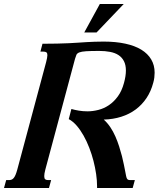

<svg xmlns="http://www.w3.org/2000/svg" viewBox="-37 -933 827 953"><path d="M584 -85Q586.9 -70.3 588.6 -61.3Q590.3 -52.2 592.8 -47.4Q595.2 -42.5 599.1 -40.8Q603 -39.1 610.4 -39.1H632.3L621.6 0H444.8V-9.3Q444.8 -36.6 440.2 -68.8Q435.5 -101.1 427 -134.3Q418.5 -167.5 406 -199.7Q393.6 -231.9 377.9 -259.8Q362.3 -287.6 343.8 -309.1Q325.2 -330.6 304.2 -341.8L317.4 -392.1Q334 -387.2 354.5 -383.8Q375 -380.4 397.5 -380.4Q423.8 -380.4 451.4 -387.5Q479 -394.5 503.7 -411.1Q528.3 -427.7 548.1 -454.8Q567.9 -481.9 578.6 -522Q587.9 -556.2 587.9 -583Q587.9 -610.8 578.1 -629.6Q568.4 -648.4 551 -659.7Q533.7 -670.9 509.3 -675.5Q484.9 -680.2 455.6 -680.2Q413.6 -680.2 390.6 -678.7Q367.7 -677.2 356.7 -672.9Q345.7 -668.5 342.3 -660.9Q338.9 -653.3 335.4 -641.1L188 -91.3Q185.1 -80.1 183.8 -72.3Q182.6 -64.5 182.6 -58.6Q182.6 -46.9 187.5 -43Q192.4 -39.1 202.1 -39.1H216.8L206.1 0H-17.1L-6.3 -39.1H7.3Q14.6 -39.1 20.3 -41.3Q25.9 -43.5 30.8 -49.1Q35.6 -54.7 40 -64.9Q44.4 -75.2 48.8 -91.3L191.9 -624.5Q194.8 -636.2 196.5 -644.8Q198.2 -653.3 198.2 -659.2Q198.2 -669.4 193.4 -673.1Q188.5 -676.8 178.2 -676.8H163.6L173.8 -715.8Q214.8 -715.8 246.6 -716.6Q278.3 -717.3 304 -718.5Q329.6 -719.7 350.6 -721.2Q371.6 -722.7 391.6 -723.9Q411.6 -725.1 432.1 -725.8Q452.6 -726.6 477.1 -726.6Q537.6 -726.6 585 -716.3Q632.3 -706.1 664.6 -686.3Q696.8 -666.5 713.6 -637.9Q730.5 -609.4 730.5 -572.3Q730.5 -560.5 729 -548.1Q727.5 -535.6 723.6 -522Q712.4 -479.5 690.2 -446.3Q668 -413.1 636.5 -389.6Q605 -366.2 564.9 -353.5Q524.9 -340.8 478 -339.4Q496.1 -323.2 510.5 -301.8Q524.9 -280.3 535.6 -255.9Q546.4 -231.4 554.4 -206.1Q562.5 -180.7 568.4 -157.7Q574.2 -134.8 577.9 -115.7Q581.5 -96.7 584 -85ZM458.5 -913.1H577.1L442.4 -772H381.3Z"/></svg>

Font: Arian AMU Serif
Style: Bold Italic
Weight: 700
Italic angle: -15°
Designer: Ruben Hakobyan (Tarumian)
Foundry: Ruben Hakobyan (Tarumian)
Version: Version 1.002